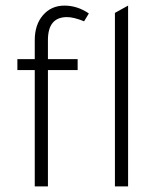

<svg xmlns="http://www.w3.org/2000/svg" viewBox="-20 -665 555 685"><path d="M42 -415V-454H104V-522Q104 -577 133.5 -611Q163 -645 210 -645Q256 -645 297 -617L280 -589Q243 -604 219 -604Q151 -604 151 -522V-454H257V-415H151V0H104V-415ZM437 -645V0H390V-619Z"/></svg>

Font: Tajawal Light
Style: Regular
Weight: 300
Designer: Boutros Fonts
Foundry: Created by Boutros International 2017
Version: Version 1.700